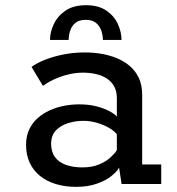

<svg xmlns="http://www.w3.org/2000/svg" viewBox="-20 -716 690 747"><path d="M275.9 11Q233.4 11 197.7 0.2Q162 -10.5 136 -31.3Q110 -52.1 95.7 -82.6Q81.4 -113.1 81.4 -152.6Q81.4 -185.9 93.3 -211.6Q105.2 -237.4 126 -256Q146.9 -274.6 173.3 -286.6Q199.8 -298.6 229.3 -304.3Q258.8 -310 288.3 -310Q324.3 -310 354 -302.6Q383.8 -295.1 404.6 -284.1Q425.5 -273 434.6 -262.6V-334.3Q434.6 -361.9 423.6 -380.9Q412.6 -399.9 394.1 -411.5Q375.6 -423 352.2 -428.1Q328.8 -433.3 303.6 -433.3Q278.2 -433.3 254.6 -428.3Q231.1 -423.4 210.6 -415.6Q190.1 -407.9 174 -399Q157.8 -390.1 147.1 -381.8L102.6 -455.7Q120.4 -469.1 151.5 -482Q182.7 -494.9 223.4 -503.4Q264.1 -512 310.3 -512Q341.1 -512 372.6 -507Q404.1 -501.9 432.9 -490.4Q461.6 -478.9 484.3 -459.8Q507 -440.6 520.1 -412.9Q533.1 -385.2 533.1 -347V-76.1H607.3V0H453L443.4 -63.9Q434.4 -47.6 412.4 -30.3Q390.4 -12.9 356 -1Q321.7 11 275.9 11ZM300.6 -64.7Q338 -64.7 365.1 -76.1Q392.3 -87.4 409.6 -103.2Q426.9 -119.1 434.6 -131.7V-193.3Q425.7 -205.9 405.2 -217.9Q384.8 -229.9 358.4 -237.9Q332.1 -245.9 304.9 -245.9Q273.7 -245.9 244.8 -236.9Q215.9 -228 197.4 -208.5Q178.9 -188.9 178.9 -156.9Q178.9 -124.9 194.1 -104.6Q209.3 -84.2 236.7 -74.5Q264.1 -64.7 300.6 -64.7ZM314.5 -695.8Q362.9 -695.8 393.5 -675Q424.1 -654.2 438.4 -622.9Q452.8 -591.6 452.8 -560.6H380.4Q380.4 -577.2 374.6 -595.4Q368.9 -613.6 354.4 -626.2Q339.9 -638.8 313.5 -638.8Q286.8 -638.8 272.4 -626.2Q258.1 -613.6 252.6 -595.4Q247.1 -577.2 247.1 -560.6H174.6Q174.6 -591.6 189.6 -622.9Q204.6 -654.2 235.5 -675Q266.3 -695.8 314.5 -695.8Z"/></svg>

Font: Trispace Thin
Style: Regular
Weight: 100
Designer: Tyler Finck
Foundry: Etcetera Type Company
Version: Version 1.210